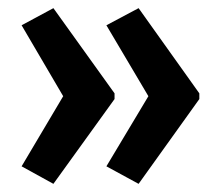

<svg xmlns="http://www.w3.org/2000/svg" viewBox="-20 -506 538 471"><path d="M469 -263 320 -55 241 -98 344 -270 241 -444 320 -486 469 -277ZM261 -263 111 -55 33 -98 135 -270 33 -444 111 -486 261 -277Z"/></svg>

Font: Noto Sans Lao ExtraCondensed SemiBold
Style: Regular
Weight: 600
Width: 2
Designer: Monotype Design Team
Foundry: Monotype Imaging Inc.
Version: Version 2.003; ttfautohint (v1.8.4.7-5d5b)